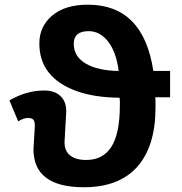

<svg xmlns="http://www.w3.org/2000/svg" viewBox="-20 -785 772 815"><path d="M346.2 -106Q417 -106 452.9 -162.1Q488.8 -218.3 488.8 -338.9V-354L487.8 -370.1Q378.9 -371.1 302.2 -399.4Q225.6 -427.7 186.3 -478Q147 -528.3 147 -600.6Q147 -672.9 201.7 -719Q256.3 -765.1 353 -765.1Q588.4 -765.1 630.9 -483.9H702.1V-372.1H639.2L640.1 -351.1V-329.1Q640.1 -164.1 562.7 -77.1Q485.4 9.8 335.9 9.8Q122.1 9.8 122.1 -151.9L127.9 -250Q127.9 -270.5 121.3 -277.3Q114.7 -284.2 97.7 -284.2Q80.6 -284.2 57.1 -270L20 -358.9Q92.8 -400.9 167 -400.9Q210.9 -400.9 236.1 -377.9Q261.2 -355 261.2 -312L253.9 -181.2Q253.9 -144.5 277.6 -125.2Q301.3 -106 346.2 -106ZM356 -652.8Q293 -652.8 293 -599.1Q293 -545.4 344 -515.1Q395 -484.9 483.9 -483.9Q473.1 -564.9 438.7 -608.9Q404.3 -652.8 356 -652.8Z"/></svg>

Font: NotoSans-Bold
Style: Bold
Weight: 700
Designer: Monotype Design team
Foundry: Monotype Imaging Inc.
Version: Version 1.04